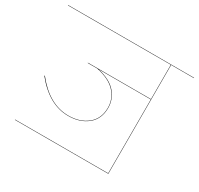

<svg xmlns="http://www.w3.org/2000/svg" viewBox="-155 -858 1074 1036"><g transform="rotate(30 382.5 -340.0)"><path d="M775 -678H633V0H51V-2H631V-462H306Q384 -444 419.5 -402.5Q455 -361 455 -307Q455 -238 408 -200Q361 -162 289 -162Q168 -162 69 -286L72 -287Q169 -164 289 -164Q360 -164 406.5 -201.5Q453 -239 453 -307Q453 -362 415.5 -403.5Q378 -445 297 -462H238V-464H631V-678H-10V-680H775Z"/></g></svg>

Font: FiraGO Two
Style: Regular
Weight: 100
Designer: bBox Type
Foundry: bBox Type GmbH
Version: Version 1.001